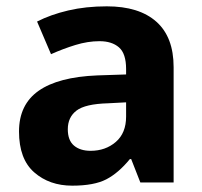

<svg xmlns="http://www.w3.org/2000/svg" viewBox="-20 -576 639 606"><path d="M317 -556Q419 -556 473.5 -507.5Q528 -459 528 -364V0H423L394 -74H390Q354 -30 315.5 -10Q277 10 208 10Q136 10 88 -32Q40 -74 40 -161Q40 -246 102 -289.5Q164 -333 287 -338L378 -341V-358Q378 -407 355.5 -426.5Q333 -446 294 -446Q257 -446 218 -434Q179 -422 141 -405L97 -508Q140 -530 195.5 -543Q251 -556 317 -556ZM321 -250Q249 -248 221.5 -227Q194 -206 194 -168Q194 -133 213.5 -116.5Q233 -100 266 -100Q313 -100 345.5 -128Q378 -156 378 -208V-253Z"/></svg>

Font: Noto Sans Georgian Bold
Style: Regular
Weight: 700
Designer: Monotype Design Team, Akaki Razmadze
Foundry: Google LLC
Version: Version 2.005; ttfautohint (v1.8.4.7-5d5b)